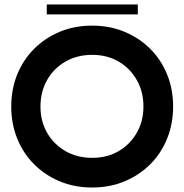

<svg xmlns="http://www.w3.org/2000/svg" viewBox="-20 -824 820 854"><path d="M390 -710Q468 -710 534 -682.5Q600 -655 648.5 -606.5Q697 -558 723.5 -492.5Q750 -427 750 -350Q750 -274 723.5 -208Q697 -142 648.5 -93.5Q600 -45 534 -17.5Q468 10 390 10Q311 10 245.5 -17.5Q180 -45 131.5 -93.5Q83 -142 56.5 -208Q30 -274 30 -350Q30 -427 56.5 -492.5Q83 -558 131.5 -606.5Q180 -655 245.5 -682.5Q311 -710 390 -710ZM618 -350Q618 -416 588.5 -468Q559 -520 508 -550Q457 -580 390 -580Q323 -580 271 -550Q219 -520 189.5 -468Q160 -416 160 -350Q160 -285 189.5 -233.5Q219 -182 271 -152Q323 -122 390 -122Q457 -122 508 -152Q559 -182 588.5 -233.5Q618 -285 618 -350ZM188 -760V-804H593V-760Z"/></svg>

Font: Vina Sans
Style: Regular
Weight: 400
Designer: Andree Nguyen
Foundry: Nguyen Type Foundry
Version: Version 1.002; ttfautohint (v1.8.4.7-5d5b);gftools[0.9.28]